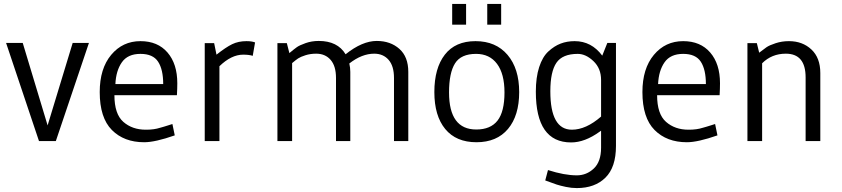

<svg xmlns="http://www.w3.org/2000/svg" viewBox="-20 -720 4298 980"><path d="M434 -501 265 0H179L11 -501H96L223 -80L351 -501Z M883 -234H564Q564 -138 609.5 -98Q655 -58 724 -58Q735 -58 744.5 -58.5Q754 -59 764.5 -60.5Q775 -62 781 -63.5Q787 -65 799.5 -68.5Q812 -72 817 -73.5Q822 -75 838 -80Q854 -85 860 -87L872 -29Q772 6 716 6Q613 6 551 -56.5Q489 -119 489 -250Q489 -370 547.5 -440Q606 -510 697 -510Q785 -510 835 -452Q885 -394 885 -295Q885 -268 883 -234ZM569 -291H813Q813 -365 787 -405Q761 -445 697 -445Q632 -445 602 -402Q572 -359 569 -291Z M1100 -382V0H1025V-500H1073L1085 -441Q1133 -479 1165 -494.5Q1197 -510 1238 -510Q1246 -510 1253 -509.5Q1260 -509 1265 -508Q1270 -507 1274 -506Q1278 -505 1280 -504H1282L1270 -435Q1252 -441 1221 -441Q1161 -441 1100 -382Z M1607 -511Q1703 -511 1744 -443Q1829 -511 1903 -511Q1973 -511 2018.5 -470.5Q2064 -430 2064 -353V0H1991V-322Q1991 -383 1963.5 -414.5Q1936 -446 1890 -446Q1827 -446 1763 -396Q1768 -374 1768 -353V0H1695V-322Q1695 -383 1667.5 -414.5Q1640 -446 1594 -446Q1564 -446 1539 -438Q1514 -430 1502 -422Q1490 -414 1471 -398V0H1396V-500H1444L1457 -449Q1482 -470 1495.5 -479.5Q1509 -489 1540 -500Q1571 -511 1607 -511Z M2410 -445Q2333 -445 2302.5 -396.5Q2272 -348 2272 -248Q2272 -59 2411 -59Q2484 -59 2519.5 -104.5Q2555 -150 2555 -248Q2555 -343 2517 -394Q2479 -445 2410 -445ZM2197 -250Q2197 -372 2250.5 -441Q2304 -510 2407 -510Q2511 -510 2570.5 -440Q2630 -370 2630 -250Q2630 -130 2573 -62Q2516 6 2412 6Q2308 6 2252.5 -61.5Q2197 -129 2197 -250ZM2288 -594V-700H2359V-594ZM2467 -594V-700H2538V-594Z M3048 -53 3041 -48Q2965 7 2895 7Q2715 7 2715 -252Q2715 -325 2732 -377.5Q2749 -430 2779 -457.5Q2809 -485 2841.5 -497.5Q2874 -510 2913 -510Q2999 -510 3054 -436L3080 -501H3124V25Q3124 134 3070 187Q3016 240 2924 240Q2897 240 2868.5 234Q2840 228 2821.5 222Q2803 216 2763 201L2777 148Q2861 175 2924 175Q2974 175 3011 140Q3048 105 3048 34ZM3048 -125V-312Q3048 -371 3009 -408Q2970 -445 2929 -445Q2851 -445 2820 -399.5Q2789 -354 2789 -254Q2789 -58 2899 -58Q2971 -58 3048 -125Z M3653 -234H3334Q3334 -138 3379.5 -98Q3425 -58 3494 -58Q3505 -58 3514.5 -58.5Q3524 -59 3534.5 -60.5Q3545 -62 3551 -63.5Q3557 -65 3569.5 -68.5Q3582 -72 3587 -73.5Q3592 -75 3608 -80Q3624 -85 3630 -87L3642 -29Q3542 6 3486 6Q3383 6 3321 -56.5Q3259 -119 3259 -250Q3259 -370 3317.5 -440Q3376 -510 3467 -510Q3555 -510 3605 -452Q3655 -394 3655 -295Q3655 -268 3653 -234ZM3339 -291H3583Q3583 -365 3557 -405Q3531 -445 3467 -445Q3402 -445 3372 -402Q3342 -359 3339 -291Z M3870 -397V0H3795V-500H3843L3855 -451Q3878 -469 3892.5 -479Q3907 -489 3939 -499.5Q3971 -510 4007 -510Q4076 -510 4121.5 -467.5Q4167 -425 4167 -347V0H4092V-325Q4092 -446 3991 -446Q3919 -446 3870 -397Z"/></svg>

Font: Gudea
Style: Regular
Weight: 400
Designer: Agustina Mingote
Foundry: Agustina Mingote
Version: Version 1.002